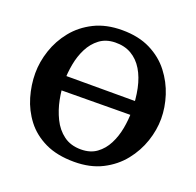

<svg xmlns="http://www.w3.org/2000/svg" viewBox="-128 -851 1024 1002"><g transform="rotate(20 384.5 -350.0)"><path d="M186 -312V-391H591V-315ZM383 16Q288 16 221.5 -16Q155 -48 114 -101.5Q73 -155 54 -220Q35 -285 35 -350Q35 -413 56.5 -477.5Q78 -542 121.5 -596Q165 -650 231 -683Q297 -716 386 -716Q477 -716 543 -683Q609 -650 651 -595.5Q693 -541 713.5 -477Q734 -413 734 -350Q734 -288 712.5 -224Q691 -160 647.5 -105.5Q604 -51 538 -17.5Q472 16 383 16ZM394 -57Q446 -57 481 -82.5Q516 -108 537 -149Q558 -190 567 -238.5Q576 -287 576 -333Q576 -402 564 -459Q552 -516 527 -557.5Q502 -599 463.5 -621.5Q425 -644 373 -643Q322 -642 287 -615.5Q252 -589 231 -547.5Q210 -506 201 -457Q192 -408 192 -362Q192 -315 202.5 -262Q213 -209 236 -162Q259 -115 298 -86Q337 -57 394 -57Z"/></g></svg>

Font: Lora
Style: Weight 700
Weight: 700
Designer: Olga Karpushina, Alexei Vanyashin (Cyrillic)
Foundry: Cyreal
Version: Version 3.001